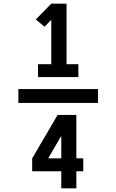

<svg xmlns="http://www.w3.org/2000/svg" viewBox="-20 -868 640 1056"><path d="M189 -444V-515H262V-759L225 -721L177 -761L262 -848H346V-515H411V-444ZM81 -302V-378H519V-302ZM317 168V74H157V3L297 -236H400V3H438V74H400V168ZM245 3H317V-121Z"/></svg>

Font: R Plex Mono
Style: Bold
Weight: 700
Monospace: yes
Designer: Belleve Invis
Foundry: Belleve Invis
Version: Version 31.8.0